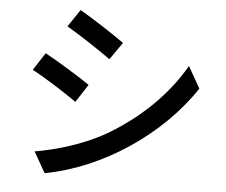

<svg xmlns="http://www.w3.org/2000/svg" viewBox="-54 -807 1064 904"><g transform="rotate(5 478.0 -355.0)"><path d="M291 -745 236 -663C295 -629 398 -561 446 -526L503 -608C458 -641 350 -711 291 -745ZM133 -63 189 35C459 -15 729 -197 880 -425L822 -527C745 -391 616 -263 456 -172C356 -117 239 -81 133 -63ZM145 -528 91 -445C152 -413 253 -348 304 -312L359 -397C315 -428 206 -495 145 -528Z"/></g></svg>

Font: Kinto Sans Med
Style: Regular
Weight: 500
Designer: Authors: Ryoko NISHIZUKA  (kana & ideographs); Paul D. Hunt (Latin, Greek & Cyrillic); Wenlong ZHANG  (bopomofo); Sandol
Foundry: Adobe Systems Incorporated, ookami Inc.
Version: Version 0.001